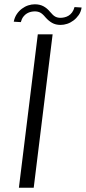

<svg xmlns="http://www.w3.org/2000/svg" viewBox="-20 -874 400 894"><path d="M156 -714H225L137 0H68ZM192 -793Q178 -810 167 -815.5Q156 -821 142 -821Q134 -821 124.5 -819Q115 -817 105.5 -811.5Q96 -806 88.5 -796Q81 -786 77 -771L44 -773Q48 -793 58 -808Q68 -823 82 -833.5Q96 -844 111.5 -849Q127 -854 142 -854Q165 -854 182 -845Q199 -836 213 -819Q227 -802 237.5 -796.5Q248 -791 262 -791Q269 -791 279 -793Q289 -795 298.5 -800.5Q308 -806 315.5 -816Q323 -826 327 -841L360 -839Q357 -819 346.5 -804Q336 -789 322 -778.5Q308 -768 292.5 -763Q277 -758 262 -758Q239 -758 222.5 -767.5Q206 -777 192 -793Z"/></svg>

Font: Josefin Sans
Style: Italic
Weight: 400
Italic angle: -7.5°
Designer: Santiago Orozco
Foundry: Typemade